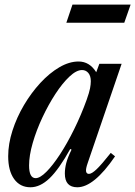

<svg xmlns="http://www.w3.org/2000/svg" viewBox="-20 -801 586 832"><path d="M112 10.5Q67 10.5 41.2 -25.2Q15.5 -61 15.5 -124Q15.5 -177.5 34 -235Q52.5 -292.5 84 -345.8Q115.5 -399 155 -441.8Q194.5 -484.5 237.2 -509.5Q280 -534.5 320.5 -534.5Q368 -534.5 397 -488L410.5 -524.5H507L360 -94.5Q351 -69 353 -58.2Q355 -47.5 365.5 -47.5Q377.5 -47.5 399 -68Q420.5 -88.5 460 -138.5L478.5 -123.5Q387 10.5 315 10.5Q261 10.5 261 -49Q261 -70.5 267 -94.2Q273 -118 290 -152.5L284.5 -155.5Q235.5 -67.5 194.8 -28.5Q154 10.5 112 10.5ZM134.5 -29Q153.5 -29 181 -56.5Q208.5 -84 239.8 -131.8Q271 -179.5 301.2 -240.8Q331.5 -302 355.5 -368.5Q367 -401 370.2 -418.2Q373.5 -435.5 373.5 -449Q373.5 -472 362.8 -484.8Q352 -497.5 335.5 -497.5Q311 -497.5 280.8 -469Q250.5 -440.5 220 -393.8Q189.5 -347 163.5 -291.5Q137.5 -236 121.8 -181.5Q106 -127 106 -84Q106 -29 134.5 -29ZM267.5 -702.5 294 -781H546L518.5 -702.5Z"/></svg>

Font: Libre Caslon Condensed Medium Italic
Style: Regular
Weight: 500
Italic angle: -22.583°
Designer: Pablo Impallari, Rodrigo Fuenzalida, Katja Schimmel, Ertekin Erdin
Foundry: Pablo Impallari, Rodrigo Fuenzalida
Version: Version 2.000; ttfautohint (v1.8.4.7-5d5b);gftools[0.9.33]